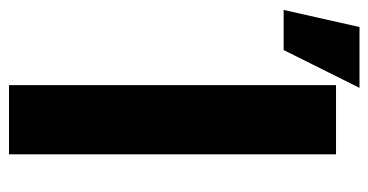

<svg xmlns="http://www.w3.org/2000/svg" viewBox="-216 -603 819 427"><g transform="rotate(90 193.5 -389.5)"><path d="M323.2 -727.3H169.4V0H323.2ZM2.1 -610.8H91.3L175.4 -779.5H40.1Z"/></g></svg>

Font: Margiela Sans
Style: Bold
Weight: 700
Designer: Stefan Endress, Andreas Faust
Version: Version 1.100;FEAKit 1.0